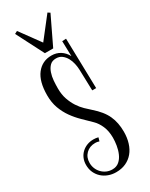

<svg xmlns="http://www.w3.org/2000/svg" viewBox="-192 -772 630 804"><g transform="rotate(-30 123.5 -369.5)"><path d="M215.8 -355H196.8L193.8 -457Q193.4 -470.7 189.9 -486.6Q186.5 -502.4 179 -515.9Q171.4 -529.3 159.9 -538.1Q148.4 -546.9 131.8 -546.9Q112.8 -546.9 101.8 -535.6Q90.8 -524.4 85 -507.3Q79.1 -490.2 77.6 -470.5Q76.2 -450.7 76.2 -434.1Q76.2 -404.3 84.2 -381.1Q92.3 -357.9 104.2 -339.6Q116.2 -321.3 130.1 -307.9Q144 -294.4 155.8 -284.2Q174.8 -267.6 188.2 -251Q201.7 -234.4 209.7 -216.8Q217.8 -199.2 221.4 -179.9Q225.1 -160.6 225.1 -139.2Q225.1 -109.9 217.5 -85.7Q210 -61.5 195.6 -44.2Q181.2 -26.9 160.4 -17.3Q139.6 -7.8 112.8 -7.8Q93.3 -7.8 76.2 -14.2Q59.1 -20.5 46.1 -32.2Q33.2 -43.9 25.6 -60.3Q18.1 -76.7 18.1 -97.2Q18.1 -114.3 24.2 -128.7Q30.3 -143.1 41.3 -153.3Q52.2 -163.6 66.7 -169.2Q81.1 -174.8 98.1 -174.8Q109.9 -174.8 121.1 -171.9L116.2 -154.8Q111.3 -156.7 106.4 -157.5Q101.6 -158.2 97.2 -158.2Q69.8 -158.2 52.5 -141.1Q35.2 -124 35.2 -97.2Q35.2 -82.5 40.5 -69.6Q45.9 -56.6 55.4 -46.9Q64.9 -37.1 77.6 -31.5Q90.3 -25.9 105 -25.9Q125 -25.9 138.2 -37.4Q151.4 -48.8 158.9 -66.2Q166.5 -83.5 169.7 -103.3Q172.9 -123 172.9 -140.1Q172.9 -172.4 162.4 -196.5Q151.9 -220.7 136.2 -235.8Q116.7 -254.9 96.4 -274.7Q76.2 -294.4 59.8 -317.4Q43.5 -340.3 33.2 -368.2Q22.9 -396 22.9 -431.2Q22.9 -498 49.8 -532.5Q76.7 -566.9 121.1 -566.9Q145 -566.9 163.3 -555.4Q181.6 -543.9 192.9 -522.9L190.9 -596.2L210 -597.2ZM143.1 -588.9H103L35.2 -721.2L48.3 -728L119.1 -630.9L197.3 -731L208 -724.1Z"/></g></svg>

Font: Bigelow Rules
Style: Regular
Weight: 400
Designer: Astigmatic (AOETI)
Foundry: Astigmatic (AOETI)
Version: Version 1.001